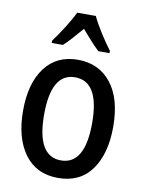

<svg xmlns="http://www.w3.org/2000/svg" viewBox="-87 -827 673 897"><g transform="rotate(10 250.0 -378.0)"><path d="M251 10Q148 10 92 -66Q36 -142 36 -272Q36 -401 91.5 -475.5Q147 -550 248 -550Q347 -550 405.5 -477Q464 -404 464 -269Q464 -142 409.5 -66Q355 10 251 10ZM250 -73Q364 -73 364 -270Q364 -467 249 -467Q136 -467 136 -271Q136 -73 250 -73ZM113 -617Q139 -652 165 -693.5Q191 -735 206 -766H294Q310 -732 336 -691Q362 -650 387 -617V-606H334Q314 -625 293 -648Q272 -671 250 -697Q227 -671 205.5 -646.5Q184 -622 166 -606H113Z"/></g></svg>

Font: Noto Sans Mono ExtraCondensed Medium
Style: Regular
Weight: 500
Width: 2
Designer: Monotype Design Team
Foundry: Monotype Imaging Inc.
Version: Version 2.014